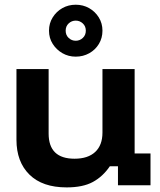

<svg xmlns="http://www.w3.org/2000/svg" viewBox="-20 -797 690 826"><path d="M266.7 9.2Q162.5 9.2 106.7 -45.8Q50.8 -100.8 50.8 -195.8V-500H189.2V-222.5Q189.2 -168.3 217.1 -141.2Q245 -114.2 300.8 -114.2Q358.3 -114.2 389.6 -143.3Q420.8 -172.5 420.8 -226.7V-500H559.2V-136.7H627.5V0H487.5V-81.7H452.5Q422.5 -37.5 379.6 -14.2Q336.7 9.2 266.7 9.2ZM305.8 -553.3Q274.2 -553.3 248.3 -568.3Q222.5 -583.3 206.7 -608.3Q190.8 -633.3 190.8 -665Q190.8 -696.7 206.7 -722.1Q222.5 -747.5 248.3 -762.1Q274.2 -776.7 305.8 -776.7Q337.5 -776.7 363.3 -762.1Q389.2 -747.5 405 -722.1Q420.8 -696.7 420.8 -665Q420.8 -633.3 405.4 -607.9Q390 -582.5 363.8 -567.9Q337.5 -553.3 305.8 -553.3ZM305.8 -621.7Q323.3 -621.7 336.2 -633.8Q349.2 -645.8 349.2 -665Q349.2 -684.2 336.2 -696.2Q323.3 -708.3 305.8 -708.3Q288.3 -708.3 275.4 -696.2Q262.5 -684.2 262.5 -665Q262.5 -645.8 275.4 -633.8Q288.3 -621.7 305.8 -621.7Z"/></svg>

Font: Funnel Display
Style: Bold
Weight: 700
Designer: NORD ID, Kristian Moeller
Foundry: Dicotype
Version: Version 1.000